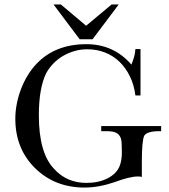

<svg xmlns="http://www.w3.org/2000/svg" viewBox="-20 -835 761 865"><path d="M483 -815H515L397 -658H339L221 -815H254L368 -719ZM706 -267V-244H698Q643 -244 630 -224Q619 -202 619 -104V-38Q614 -39 610 -39.5Q606 -40 602 -40Q564 -40 495 -14Q424 10 361 10Q227 10 138 -77.5Q49 -165 49 -300Q49 -334 56 -369Q63 -404 75.5 -436Q88 -468 105.5 -496.5Q123 -525 145 -548Q229 -636 369 -636Q492 -636 572 -544Q579 -561 584 -578Q589 -595 590 -614H613V-405H590Q584 -453 565 -491.5Q546 -530 518 -557Q490 -584 453 -598.5Q416 -613 373 -613Q343 -613 315.5 -605Q288 -597 264 -583Q240 -569 220.5 -549Q201 -529 188 -505Q155 -437 155 -316Q155 -146 223 -75Q280 -11 370 -11Q424 -11 464.5 -31.5Q505 -52 519 -87Q529 -112 529 -149Q529 -199 525 -210Q516 -240 479 -243Q475 -244 467 -244H436V-267Z"/></svg>

Font: New Athena Unicode
Style: Regular
Weight: 400
Designer: J. Rusten 1997; rev. by R. Hancock 2001, 2002, rev. by D. Mastronarde 2002-2021
Foundry: GreekKeys New Athena Unicode
Version: Version 5.008